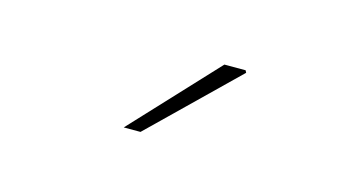

<svg xmlns="http://www.w3.org/2000/svg" viewBox="-35 -811 602 332"><g transform="rotate(15 266.0 -645.0)"><path d="M196 -570 336 -720H374L376 -716L226 -570Z"/></g></svg>

Font: Source Sans 3 ExtraLight ExtraLight
Style: Regular
Weight: 250
Version: Version 3.052;hotconv 1.1.0;makeotfexe 2.6.0